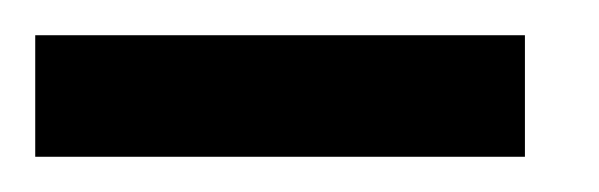

<svg xmlns="http://www.w3.org/2000/svg" viewBox="-20 -755 340 109"><path d="M278 -666H0V-735H278Z"/></svg>

Font: Sora
Style: Regular
Weight: 400
Designer: Jonathan Barnbrook, Julián Moncada
Foundry: Barnbrook Fonts
Version: Version 2.000